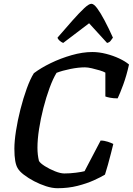

<svg xmlns="http://www.w3.org/2000/svg" viewBox="-20 -995 702 1015"><path d="M284 0Q256 0 223.5 -10.5Q191 -21 160.5 -37Q130 -53 106.5 -71Q83 -89 74 -105Q65 -119 60.5 -144.5Q56 -170 56 -209Q56 -248 64.5 -303Q73 -358 88 -417Q103 -476 121.5 -527Q140 -578 159 -608Q196 -636 248.5 -661.5Q301 -687 359 -703.5Q417 -720 468 -720Q503 -720 540.5 -710.5Q578 -701 610 -686Q642 -671 662 -654Q649 -595 631.5 -547.5Q614 -500 602 -475Q579 -475 561.5 -478.5Q544 -482 537 -485V-611Q527 -617 507 -623Q487 -629 465.5 -634Q444 -639 429 -639Q395 -639 352.5 -630.5Q310 -622 279 -610Q260 -579 242 -530Q224 -481 209.5 -424.5Q195 -368 186.5 -313Q178 -258 178 -214Q178 -176 186 -144Q193 -132 217.5 -116.5Q242 -101 271 -89.5Q300 -78 320 -78Q350 -78 381 -82Q412 -86 427 -90L512 -252Q531 -252 550.5 -245.5Q570 -239 579 -234Q574 -214 566.5 -184Q559 -154 550.5 -124Q542 -94 535 -72Q514 -59 476.5 -42Q439 -25 390 -12.5Q341 0 284 0ZM314 -768Q304 -772 295 -780Q286 -788 284 -796Q327 -846 363 -886.5Q399 -927 424.5 -951Q450 -975 463 -975Q476 -975 493.5 -951.5Q511 -928 532.5 -887.5Q554 -847 577 -796Q571 -788 565 -779.5Q559 -771 546 -768L451 -872Z"/></svg>

Font: Texturina SemiBold
Style: Italic
Weight: 600
Italic angle: -11°
Designer: Guillermo Torres Carreño
Foundry: Omnibus-Type
Version: Version 1.002; ttfautohint (v1.8.3)